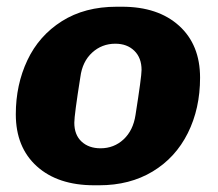

<svg xmlns="http://www.w3.org/2000/svg" viewBox="-20 -541 647 571"><path d="M575 -310Q575 -218 538.5 -145Q502 -72 434 -31Q366 10 275 10H260Q152 10 89.5 -46.5Q27 -103 27 -201Q27 -289 61.5 -362Q96 -435 164 -478Q232 -521 327 -521H343Q450 -521 512.5 -464.5Q575 -408 575 -310ZM219 -312Q201 -199 201 -176Q201 -140 222.5 -120Q244 -100 279 -100Q319 -100 347.5 -126.5Q376 -153 383 -199Q401 -313 401 -333Q401 -369 379.5 -390Q358 -411 323 -411Q283 -411 254 -384.5Q225 -358 219 -312Z"/></svg>

Font: Chivo ExtraBold Italic
Style: Regular
Weight: 800
Italic angle: -8.05°
Designer: Hector Gatti
Foundry: Omnibus-Type
Version: Version 1.007